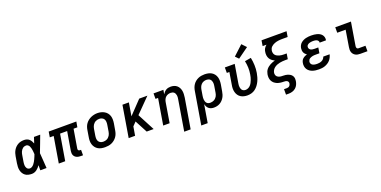

<svg xmlns="http://www.w3.org/2000/svg" viewBox="-14 -1809 6029 3036"><g transform="rotate(-20 3000.0 -291.0)"><path d="M222 8Q193 8 164 1.5Q135 -5 112.5 -21.5Q90 -38 75.5 -62.5Q61 -87 55 -114.5Q49 -142 50 -172Q51 -202 56 -232L74 -342Q78 -367 86 -392Q94 -417 108 -440.5Q122 -464 141.5 -483Q161 -502 185 -515Q209 -528 234.5 -533Q260 -538 286 -538Q310 -538 332.5 -530.5Q355 -523 371.5 -508Q388 -493 399.5 -473Q411 -453 419 -432Q427 -456 435 -480.5Q443 -505 451 -530H556Q530 -462 504.5 -393Q479 -324 452 -256Q458 -192 461.5 -128Q465 -64 470 0H365Q365 -21 365.5 -42.5Q366 -64 366 -85Q353 -67 337.5 -50Q322 -33 303.5 -19.5Q285 -6 264 1Q243 8 222 8ZM222 -84Q242 -84 260 -96Q278 -108 291 -124.5Q304 -141 314.5 -159Q325 -177 333.5 -195.5Q342 -214 350 -233Q358 -252 365 -271Q364 -289 362.5 -306.5Q361 -324 358.5 -341.5Q356 -359 351.5 -376.5Q347 -394 339.5 -409Q332 -424 318 -435Q304 -446 286 -446Q272 -446 257.5 -441.5Q243 -437 231.5 -428Q220 -419 210.5 -407Q201 -395 195 -381.5Q189 -368 185 -354.5Q181 -341 179 -327L161 -217Q159 -202 157.5 -187.5Q156 -173 157 -159Q158 -145 162 -131.5Q166 -118 174 -107Q182 -96 195 -90Q208 -84 222 -84Z M1047 8Q1029 8 1011 5.5Q993 3 977 -4Q961 -11 948.5 -23Q936 -35 929 -51Q922 -67 921 -85.5Q920 -104 923 -122L976 -438H857L784 0H676L749 -438H684L699 -530H1164L1148 -438H1084L1031 -122Q1030 -114 1031 -107Q1032 -100 1036.5 -94.5Q1041 -89 1048 -86.5Q1055 -84 1063 -84H1081V8Z M1454 8Q1423 8 1392.5 2Q1362 -4 1337 -19Q1312 -34 1294 -57.5Q1276 -81 1267 -109.5Q1258 -138 1258 -169.5Q1258 -201 1264 -232L1282 -342Q1286 -369 1295.5 -396Q1305 -423 1322 -446.5Q1339 -470 1362.5 -488.5Q1386 -507 1412.5 -518.5Q1439 -530 1466 -535.5Q1493 -541 1521 -541Q1553 -541 1582.5 -533.5Q1612 -526 1637.5 -511Q1663 -496 1681.5 -472.5Q1700 -449 1708.5 -420.5Q1717 -392 1717 -360.5Q1717 -329 1712 -298L1693 -188Q1689 -161 1679.5 -134Q1670 -107 1653 -83.5Q1636 -60 1613 -41.5Q1590 -23 1563.5 -11.5Q1537 0 1509 4Q1481 8 1454 8ZM1456 -84Q1472 -84 1488 -87Q1504 -90 1518.5 -97.5Q1533 -105 1545.5 -117Q1558 -129 1566.5 -143Q1575 -157 1580 -172Q1585 -187 1588 -203L1606 -313Q1610 -338 1609 -362.5Q1608 -387 1596.5 -406.5Q1585 -426 1563 -436Q1541 -446 1517 -446Q1501 -446 1485.5 -442.5Q1470 -439 1455.5 -431.5Q1441 -424 1429 -412.5Q1417 -401 1408.5 -387Q1400 -373 1395 -357.5Q1390 -342 1387 -327L1369 -217Q1365 -193 1366 -168.5Q1367 -144 1378 -124.5Q1389 -105 1410.5 -94.5Q1432 -84 1456 -84Q1456 -84 1456 -84Q1456 -84 1456 -84Z M1852 0 1940 -530H2048L2011 -309L2222 -530H2360L2121 -288L2272 0H2155L2044 -210L1985 -149L1960 0Z M2712 205 2798 -313Q2801 -329 2802 -344.5Q2803 -360 2800.5 -375Q2798 -390 2791.5 -404Q2785 -418 2774.5 -427.5Q2764 -437 2749 -441.5Q2734 -446 2718 -446Q2697 -446 2675.5 -439Q2654 -432 2637 -417Q2620 -402 2610.5 -381Q2601 -360 2597 -339L2541 0H2433L2506 -438H2463V-530H2629L2617 -460Q2628 -478 2642.5 -493.5Q2657 -509 2675 -519.5Q2693 -530 2713 -534Q2733 -538 2752 -538Q2781 -538 2808 -530Q2835 -522 2855.5 -504.5Q2876 -487 2888.5 -463Q2901 -439 2906 -412Q2911 -385 2909.5 -356Q2908 -327 2904 -298L2820 205Z M2999 205 3090 -342Q3094 -369 3103 -395Q3112 -421 3128 -445Q3144 -469 3166.5 -487.5Q3189 -506 3215 -517.5Q3241 -529 3268 -533.5Q3295 -538 3322 -538Q3353 -538 3383 -532Q3413 -526 3438.5 -511Q3464 -496 3482 -472.5Q3500 -449 3508.5 -420.5Q3517 -392 3517 -360.5Q3517 -329 3512 -298L3493 -188Q3489 -163 3481.5 -138.5Q3474 -114 3460.5 -91Q3447 -68 3428 -48.5Q3409 -29 3385.5 -16Q3362 -3 3336.5 2.5Q3311 8 3286 8Q3262 8 3239.5 1.5Q3217 -5 3200 -19.5Q3183 -34 3172.5 -54.5Q3162 -75 3157 -97L3107 205ZM3258 -84Q3274 -84 3289.5 -87.5Q3305 -91 3319.5 -98.5Q3334 -106 3346 -117.5Q3358 -129 3367 -143Q3376 -157 3380.5 -172.5Q3385 -188 3388 -203L3406 -313Q3409 -329 3409.5 -345.5Q3410 -362 3407 -377Q3404 -392 3397 -405.5Q3390 -419 3378 -428.5Q3366 -438 3351 -442Q3336 -446 3320 -446Q3297 -446 3274 -437.5Q3251 -429 3234 -411.5Q3217 -394 3208 -372Q3199 -350 3195 -327L3179 -229Q3176 -212 3175 -195.5Q3174 -179 3176 -163Q3178 -147 3183.5 -132Q3189 -117 3199.5 -105.5Q3210 -94 3225.5 -89Q3241 -84 3258 -84Z M3850 8Q3819 8 3790 1Q3761 -6 3737 -21.5Q3713 -37 3697 -61Q3681 -85 3673.5 -113Q3666 -141 3666 -171.5Q3666 -202 3672 -232L3706 -438H3663V-530H3829L3777 -217Q3774 -202 3773.5 -186.5Q3773 -171 3775 -156.5Q3777 -142 3782.5 -128Q3788 -114 3798 -104Q3808 -94 3822 -89Q3836 -84 3851 -84Q3873 -84 3895 -94Q3917 -104 3933 -121.5Q3949 -139 3960 -159.5Q3971 -180 3979 -201.5Q3987 -223 3993 -244.5Q3999 -266 4002 -289Q4012 -346 4010 -402Q4008 -458 3996 -514L4101 -532Q4114 -469 4116.5 -404.5Q4119 -340 4108 -275Q4102 -241 4092.5 -208Q4083 -175 4068 -143Q4053 -111 4031 -82Q4009 -53 3980 -31.5Q3951 -10 3917 -1Q3883 8 3850 8ZM3923 -583 3871 -637 4033 -787 4103 -713Z M4425 205V113H4472Q4484 113 4495.5 109.5Q4507 106 4516 98Q4525 90 4530 79Q4535 68 4537 56Q4539 42 4533 29.5Q4527 17 4515 10.5Q4503 4 4489 2Q4475 0 4460.5 0Q4446 0 4432 -1Q4418 -2 4404 -4Q4390 -6 4376.5 -9.5Q4363 -13 4350.5 -18.5Q4338 -24 4326.5 -31Q4315 -38 4305 -46.5Q4295 -55 4286.5 -66Q4278 -77 4272 -89Q4266 -101 4262.5 -114Q4259 -127 4257.5 -141Q4256 -155 4257 -169.5Q4258 -184 4260 -198Q4264 -219 4272 -239Q4280 -259 4294 -276.5Q4308 -294 4325.5 -307.5Q4343 -321 4362.5 -331.5Q4382 -342 4402.5 -349.5Q4423 -357 4444 -363Q4419 -374 4397.5 -391Q4376 -408 4362.5 -432Q4349 -456 4345.5 -485Q4342 -514 4347 -543Q4349 -557 4353 -571Q4357 -585 4365 -598Q4373 -611 4383 -622Q4393 -633 4405 -643H4340L4355 -735H4776L4761 -643H4667Q4651 -643 4635 -642Q4619 -641 4603 -639Q4587 -637 4571 -633Q4555 -629 4539.5 -623Q4524 -617 4509 -608Q4494 -599 4481.5 -587Q4469 -575 4462 -560Q4455 -545 4452 -529Q4449 -508 4453 -488Q4457 -468 4469 -453Q4481 -438 4498.5 -428.5Q4516 -419 4535 -413.5Q4554 -408 4574.5 -406Q4595 -404 4616 -404H4658L4643 -312H4601Q4577 -312 4554 -310Q4531 -308 4507.5 -303.5Q4484 -299 4461 -290Q4438 -281 4417.5 -266.5Q4397 -252 4383.5 -230.5Q4370 -209 4366 -186Q4366 -186 4366 -186Q4366 -186 4366 -186Q4363 -167 4368 -149Q4373 -131 4385.5 -119.5Q4398 -108 4415 -101.5Q4432 -95 4450.5 -93.5Q4469 -92 4488 -92Q4507 -92 4525.5 -89.5Q4544 -87 4561 -81.5Q4578 -76 4593.5 -67Q4609 -58 4621 -45Q4633 -32 4639.5 -16Q4646 0 4647 19Q4648 38 4645 56Q4640 87 4626.5 116Q4613 145 4588 166Q4563 187 4532.5 196Q4502 205 4472 205Z M5054 8Q5026 8 4998.5 4.5Q4971 1 4946 -7.5Q4921 -16 4899.5 -31.5Q4878 -47 4864 -69Q4850 -91 4845.5 -118.5Q4841 -146 4846 -173Q4849 -193 4857.5 -211.5Q4866 -230 4882 -243.5Q4898 -257 4916.5 -266Q4935 -275 4954 -281Q4939 -290 4926.5 -303Q4914 -316 4907 -332.5Q4900 -349 4898.5 -368Q4897 -387 4900 -406Q4904 -428 4915 -449.5Q4926 -471 4944 -486.5Q4962 -502 4983.5 -512.5Q5005 -523 5027.5 -528.5Q5050 -534 5072 -536Q5094 -538 5116 -538Q5141 -538 5165 -535.5Q5189 -533 5211.5 -527Q5234 -521 5254.5 -510Q5275 -499 5290 -481.5Q5305 -464 5311.5 -441Q5318 -418 5314 -394Q5314 -392 5313.5 -390Q5313 -388 5312 -386H5205Q5205 -387 5205.5 -387.5Q5206 -388 5206 -389Q5208 -399 5204 -408.5Q5200 -418 5193 -425Q5186 -432 5176.5 -436Q5167 -440 5157.5 -442Q5148 -444 5137.5 -445Q5127 -446 5116 -446Q5106 -446 5095 -445Q5084 -444 5073 -442Q5062 -440 5051 -436.5Q5040 -433 5030.5 -427Q5021 -421 5014 -411Q5007 -401 5006 -390Q5003 -373 5010.5 -358Q5018 -343 5032 -335Q5046 -327 5063 -324.5Q5080 -322 5097 -322H5160L5145 -229H5082Q5069 -229 5056 -228.5Q5043 -228 5030 -225Q5017 -222 5004 -217.5Q4991 -213 4979.5 -205.5Q4968 -198 4961 -186Q4954 -174 4951 -161Q4949 -148 4952 -136Q4955 -124 4962.5 -114.5Q4970 -105 4981 -99Q4992 -93 5004 -90Q5016 -87 5028.5 -85.5Q5041 -84 5054 -84Q5074 -84 5093.5 -87Q5113 -90 5131.5 -98.5Q5150 -107 5164.5 -123Q5179 -139 5184 -159H5291Q5285 -133 5273.5 -109Q5262 -85 5244 -65Q5226 -45 5203 -30.5Q5180 -16 5155 -7Q5130 2 5104.5 5Q5079 8 5054 8Z M5752 0Q5730 0 5709 -3.5Q5688 -7 5670 -17Q5652 -27 5639 -42.5Q5626 -58 5619.5 -77.5Q5613 -97 5613 -119Q5613 -141 5617 -162L5662 -438H5521V-530H5785L5722 -147Q5720 -138 5720 -128.5Q5720 -119 5723.5 -110.5Q5727 -102 5735 -97Q5743 -92 5752 -92H5870V0Z"/></g></svg>

Font: Iosevka Slab SmBdExObl
Style: Regular
Weight: 600
Width: 7
Italic angle: -9°
Monospace: yes
Designer: Belleve Invis
Foundry: Belleve Invis
Version: Version 11.1.0; ttfautohint (v1.8.3)